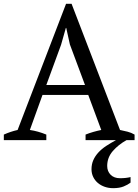

<svg xmlns="http://www.w3.org/2000/svg" viewBox="-20 -732 723 1003"><path d="M222 0H0V-29Q36 -45 72 -53L325 -712H354L607 -53Q627 -49 646.5 -44Q666 -39 683 -29V0H641Q598 24 569 57.5Q540 91 540 135Q540 163 558 181Q576 199 607 199Q638 199 662 193V222Q648 233 626 242Q604 251 571 251Q548 251 527.5 244Q507 237 491.5 224Q476 211 467 192.5Q458 174 458 152Q458 126 467.5 104.5Q477 83 494 64.5Q511 46 534.5 30.5Q558 15 586 0H427V-29Q447 -37 468 -43Q489 -49 509 -53L441 -236H202L136 -53Q178 -47 222 -29ZM222 -288H424L345 -500L326 -586H324L299 -498Z"/></svg>

Font: PT Serif
Style: Regular
Weight: 400
Designer: A.Korolkova, O.Umpeleva, V.Yefimov
Foundry: ParaType Ltd
Version: Version 1.000W OFL; ttfautohint (v1.6)